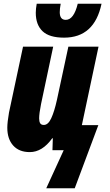

<svg xmlns="http://www.w3.org/2000/svg" viewBox="-20 -802 586 1025"><path d="M171 -734Q171 -755 176 -782H304Q299 -755 299 -737Q299 -696 331 -696Q374 -696 395 -782H522Q484 -601 322 -601Q243 -601 207 -635.5Q171 -670 171 -734ZM320 0H260L262 -64H259Q206 10 139 10Q82 10 50.5 -25Q19 -60 19 -120Q19 -149 28 -201L103 -553H264L199 -246Q189 -196 189 -170Q189 -153 194.5 -144Q200 -135 214 -135Q237 -135 253.5 -170.5Q270 -206 284 -269L345 -553H506L417 -134H505L379 203H227Z"/></svg>

Font: Noto Sans UI CondBlack
Style: Italic
Weight: 900
Width: 3
Italic angle: -12°
Designer: Monotype Design Team
Foundry: Monotype Imaging Inc.
Version: Version 1.001